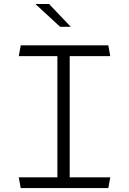

<svg xmlns="http://www.w3.org/2000/svg" viewBox="-20 -962 660 982"><path d="M86 0H534L544 -55H336.5V-675H544L534 -730H86L76 -675H273.5V-55H76ZM161 -941.5 287.5 -825H342L231 -941.5Z"/></svg>

Font: Monaspace Argon ExtraLight
Style: Regular
Weight: 200
Designer: Riley Cran & the Lettermatic Team
Foundry: Lettermatic
Version: Version 1.000 (Monaspace Argon)